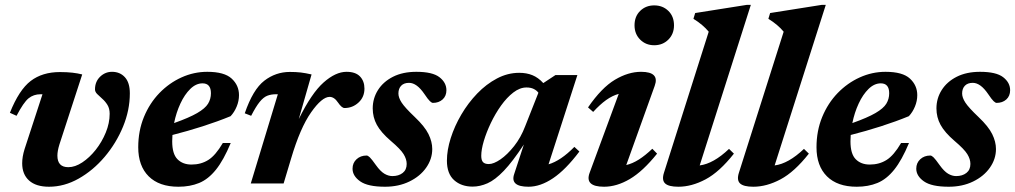

<svg xmlns="http://www.w3.org/2000/svg" viewBox="-20 -732 4050 766"><path d="M498 -359.5Q498 -292.5 470.8 -226.5Q443.5 -160.5 397.5 -106.2Q351.5 -52 294 -19.5Q236.5 13 175.5 13Q123.5 13 96 -11.8Q68.5 -36.5 68.5 -80.5Q68.5 -106.5 78 -137L149.5 -356H142Q114 -356 94 -339.8Q74 -323.5 46 -270L19.5 -282Q56 -373.5 102.5 -409Q149 -444.5 219 -444.5Q247.5 -444.5 269 -442Q290.5 -439.5 308 -435L217 -155.5Q209 -129.5 209 -111Q209 -65 252.5 -65Q279.5 -65 308.2 -84Q337 -103 361.8 -134.2Q386.5 -165.5 402 -203.2Q417.5 -241 417.5 -278Q417.5 -299 408.8 -313.2Q400 -327.5 388.2 -337.8Q376.5 -348 367.8 -356.8Q359 -365.5 359 -375.5Q359 -406 379.2 -425.8Q399.5 -445.5 427 -445.5Q458.5 -445.5 478.2 -424Q498 -402.5 498 -359.5Z M900.5 -161.5Q872 -93 841.5 -55Q811 -17 774.5 -2Q738 13 692 13Q615 13 573.2 -28.5Q531.5 -70 531.5 -144.5Q531.5 -210 554.2 -265.2Q577 -320.5 616 -360.8Q655 -401 704.2 -423.2Q753.5 -445.5 807 -445.5Q875 -445.5 904.2 -418.5Q933.5 -391.5 933.5 -352.5Q933.5 -329 924.2 -306.8Q915 -284.5 900 -268.5Q849 -247.5 789 -228.2Q729 -209 668 -193.5Q667 -180.5 667 -168Q667 -118 688 -96.8Q709 -75.5 744 -75.5Q782 -75.5 811 -93.8Q840 -112 869 -161.5ZM788 -399.5Q762 -399.5 739.2 -377.2Q716.5 -355 699.8 -319Q683 -283 674.5 -241Q735 -262.5 766.8 -281Q798.5 -299.5 810 -318.2Q821.5 -337 821.5 -360Q821.5 -399.5 788 -399.5Z M1088.5 -356H1081Q1061.5 -356 1046.2 -350Q1031 -344 1016 -325.5Q1001 -307 982 -270L956.5 -280Q989 -375 1034.5 -410Q1080 -445 1136.5 -445Q1161 -445 1180 -442.8Q1199 -440.5 1223 -435L1172 -257Q1223 -360.5 1271 -403Q1319 -445.5 1362.5 -445.5Q1398.5 -445.5 1416.2 -427Q1434 -408.5 1434 -378.5Q1434 -344.5 1410.2 -322.8Q1386.5 -301 1354.5 -301Q1343.5 -301 1328.5 -323Q1313.5 -345.5 1295 -345.5Q1264.5 -345.5 1221 -283.5Q1177.5 -221.5 1141.5 -100L1111.5 0H980.5Z M1442.5 -111.5Q1448 -111.5 1455.5 -104.2Q1463 -97 1480 -73Q1497.5 -48.5 1513.5 -39Q1529.5 -29.5 1545.5 -29.5Q1570.5 -29.5 1586.5 -42Q1602.5 -54.5 1602.5 -78Q1602.5 -97 1590.2 -117Q1578 -137 1539 -170Q1500 -203.5 1483.5 -233.8Q1467 -264 1467 -299.5Q1467 -339.5 1488 -372.8Q1509 -406 1548 -425.8Q1587 -445.5 1641 -445.5Q1705.5 -445.5 1733.2 -424Q1761 -402.5 1761 -372Q1761 -349 1745.8 -335.2Q1730.5 -321.5 1707 -321.5Q1702.5 -321.5 1695 -328.5Q1687.5 -335.5 1673.5 -356.5Q1643 -401.5 1612 -401.5Q1591.5 -401.5 1580.5 -390Q1569.5 -378.5 1569.5 -359Q1569.5 -342.5 1582.5 -322.5Q1595.5 -302.5 1635 -265Q1674.5 -227.5 1689.5 -197Q1704.5 -166.5 1704.5 -137.5Q1704.5 -97.5 1680.2 -63Q1656 -28.5 1613.2 -7.8Q1570.5 13 1516 13Q1447.5 13 1417 -8.5Q1386.5 -30 1386.5 -59Q1386.5 -82 1402.5 -96.8Q1418.5 -111.5 1442.5 -111.5Z M2031.5 -38 2070 -155.5Q2025 -87 1990 -50.5Q1955 -14 1925 -0.8Q1895 12.5 1865.5 12.5Q1820.5 12.5 1791.8 -13.2Q1763 -39 1763 -91Q1763 -133 1778.2 -181Q1793.5 -229 1820.5 -275Q1847.5 -321 1883.8 -358.8Q1920 -396.5 1962.8 -419Q2005.5 -441.5 2051.5 -441.5Q2081 -441.5 2104.2 -432Q2127.5 -422.5 2147.5 -400.5L2196 -432.5H2283.5L2168.5 -76.5Q2217 -90.5 2271.5 -146L2291.5 -127.5Q2237 -55 2186.5 -21Q2136 13 2088.5 13Q2014 13 2031.5 -38ZM1900 -110.5Q1900 -92.5 1907.2 -85Q1914.5 -77.5 1930 -77.5Q1949.5 -77.5 1976.8 -96.2Q2004 -115 2031 -149Q2058 -183 2075.5 -229L2128 -362Q2121 -371.5 2109.2 -377.2Q2097.5 -383 2080.5 -383Q2054 -383 2028 -363Q2002 -343 1979 -310.8Q1956 -278.5 1938.2 -241.2Q1920.5 -204 1910.2 -169.5Q1900 -135 1900 -110.5Z M2511.5 -631Q2511.5 -666.5 2534 -688.5Q2556.5 -710.5 2590 -710.5Q2624 -710.5 2646.5 -688.5Q2669 -666.5 2669 -631Q2669 -596.5 2646.5 -574Q2624 -551.5 2590 -551.5Q2556.5 -551.5 2534 -574Q2511.5 -596.5 2511.5 -631ZM2332.5 -43 2448.5 -357.5Q2423 -350.5 2398.2 -332.8Q2373.5 -315 2346.5 -285.5L2326 -303.5Q2380 -382 2433.2 -413.8Q2486.5 -445.5 2537.5 -445.5Q2612.5 -445.5 2592 -389.5L2478.5 -73.5Q2503.5 -79.5 2528.8 -95.5Q2554 -111.5 2582.5 -138.5L2601.5 -119Q2545 -48.5 2492.8 -17.8Q2440.5 13 2390 13Q2311.5 13 2332.5 -43Z M2807.5 -605.5Q2784.5 -633.5 2746.5 -657L2753.5 -680L2959 -712.5H2975.5L2771.5 -72Q2826.5 -79 2888.5 -138L2908 -119Q2850.5 -46 2795 -16.5Q2739.5 13 2686.5 13Q2647.5 13 2633.5 -0.2Q2619.5 -13.5 2629 -43Z M3106.5 -605.5Q3083.5 -633.5 3045.5 -657L3052.5 -680L3258 -712.5H3274.5L3070.5 -72Q3125.5 -79 3187.5 -138L3207 -119Q3149.5 -46 3094 -16.5Q3038.5 13 2985.5 13Q2946.5 13 2932.5 -0.2Q2918.5 -13.5 2928 -43Z M3606.5 -161.5Q3578 -93 3547.5 -55Q3517 -17 3480.5 -2Q3444 13 3398 13Q3321 13 3279.2 -28.5Q3237.5 -70 3237.5 -144.5Q3237.5 -210 3260.2 -265.2Q3283 -320.5 3322 -360.8Q3361 -401 3410.2 -423.2Q3459.5 -445.5 3513 -445.5Q3581 -445.5 3610.2 -418.5Q3639.5 -391.5 3639.5 -352.5Q3639.5 -329 3630.2 -306.8Q3621 -284.5 3606 -268.5Q3555 -247.5 3495 -228.2Q3435 -209 3374 -193.5Q3373 -180.5 3373 -168Q3373 -118 3394 -96.8Q3415 -75.5 3450 -75.5Q3488 -75.5 3517 -93.8Q3546 -112 3575 -161.5ZM3494 -399.5Q3468 -399.5 3445.2 -377.2Q3422.5 -355 3405.8 -319Q3389 -283 3380.5 -241Q3441 -262.5 3472.8 -281Q3504.5 -299.5 3516 -318.2Q3527.5 -337 3527.5 -360Q3527.5 -399.5 3494 -399.5Z M3691.5 -111.5Q3697 -111.5 3704.5 -104.2Q3712 -97 3729 -73Q3746.5 -48.5 3762.5 -39Q3778.5 -29.5 3794.5 -29.5Q3819.5 -29.5 3835.5 -42Q3851.5 -54.5 3851.5 -78Q3851.5 -97 3839.2 -117Q3827 -137 3788 -170Q3749 -203.5 3732.5 -233.8Q3716 -264 3716 -299.5Q3716 -339.5 3737 -372.8Q3758 -406 3797 -425.8Q3836 -445.5 3890 -445.5Q3954.5 -445.5 3982.2 -424Q4010 -402.5 4010 -372Q4010 -349 3994.8 -335.2Q3979.5 -321.5 3956 -321.5Q3951.5 -321.5 3944 -328.5Q3936.5 -335.5 3922.5 -356.5Q3892 -401.5 3861 -401.5Q3840.5 -401.5 3829.5 -390Q3818.5 -378.5 3818.5 -359Q3818.5 -342.5 3831.5 -322.5Q3844.5 -302.5 3884 -265Q3923.5 -227.5 3938.5 -197Q3953.5 -166.5 3953.5 -137.5Q3953.5 -97.5 3929.2 -63Q3905 -28.5 3862.2 -7.8Q3819.5 13 3765 13Q3696.5 13 3666 -8.5Q3635.5 -30 3635.5 -59Q3635.5 -82 3651.5 -96.8Q3667.5 -111.5 3691.5 -111.5Z"/></svg>

Font: Newsreader Text
Style: Bold Italic
Weight: 700
Italic angle: -17°
Designer: Hugues Gentile
Foundry: Production Type
Version: Version 1.001